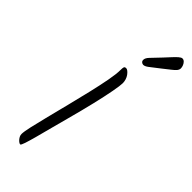

<svg xmlns="http://www.w3.org/2000/svg" viewBox="-294 -995 1016 1016"><g transform="rotate(45 214.0 -486.5)"><path d="M208 -675Q208 -692 210.5 -698Q213 -704 223 -704Q229 -704 236.5 -698Q244 -692 251 -682.5Q258 -673 262 -660.5Q266 -648 266 -635Q266 -617 257 -568.5Q248 -520 231.5 -450.5Q215 -381 192 -296Q179 -249 166.5 -200.5Q154 -152 143 -111.5Q132 -71 124 -46.5Q116 -22 111 -22Q107 -22 101 -26Q95 -30 89.5 -36.5Q84 -43 80.5 -50.5Q77 -58 77 -66Q77 -83 86.5 -125.5Q96 -168 111 -227Q126 -286 142.5 -351.5Q159 -417 174 -480.5Q189 -544 198.5 -595Q208 -646 208 -675ZM320 -881Q336 -898 350.5 -914Q365 -930 377 -940.5Q389 -951 397 -951Q406 -951 413 -944Q420 -937 424 -927Q428 -917 428 -908Q428 -898 420.5 -888.5Q413 -879 396.5 -866.5Q380 -854 354 -833Q317 -804 301 -792Q285 -780 274 -780Q267 -780 261 -785Q255 -790 255 -799Q255 -813 271 -829.5Q287 -846 320 -881Z"/></g></svg>

Font: Kalam Variable Light
Style: Regular
Weight: 300
Designer: Lipi Raval, Jonny Pinhorn
Foundry: Indian Type Foundry
Version: Version 3.000